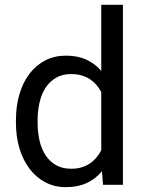

<svg xmlns="http://www.w3.org/2000/svg" viewBox="-20 -770 604 800"><path d="M46.4 -268.6Q46.4 -329.1 61.3 -378.7Q76.2 -428.2 103.5 -463.6Q130.9 -499 169.2 -518.6Q207.5 -538.1 254.9 -538.1Q303.2 -538.1 339.4 -521.7Q375.5 -505.4 401.9 -474.6V-750H492.2V0H409.2L404.8 -56.6Q378.4 -24.4 341.3 -7.3Q304.2 9.8 253.9 9.8Q207.5 9.8 169.2 -10.3Q130.9 -30.3 103.5 -66.2Q76.2 -102.1 61.3 -151.1Q46.4 -200.2 46.4 -258.3ZM136.7 -258.3Q136.7 -218.8 144.8 -183.8Q152.8 -148.9 169.9 -123Q187 -97.2 213.4 -82Q239.7 -66.9 276.4 -66.9Q300.3 -66.9 319.3 -72.5Q338.4 -78.1 353.8 -88.4Q369.1 -98.6 381.1 -112.8Q393.1 -127 401.9 -144V-386.7Q393.1 -402.8 381.3 -416.5Q369.6 -430.2 354.2 -440.2Q338.9 -450.2 319.8 -455.8Q300.8 -461.4 277.3 -461.4Q240.2 -461.4 213.6 -446Q187 -430.7 169.9 -404.3Q152.8 -377.9 144.8 -343Q136.7 -308.1 136.7 -268.6Z"/></svg>

Font: Nahid FD
Style: FD
Weight: 400
Foundry: DejaVu fonts team - Redesigned by Saber Rastikerdar
Version: Version 0.3.0